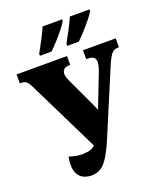

<svg xmlns="http://www.w3.org/2000/svg" viewBox="-167 -1037 968 1152"><g transform="rotate(-20 316.5 -460.5)"><path d="M217 10Q193 10 170.5 1Q148 -8 133.5 -31Q119 -54 119 -94Q119 -117 125 -144Q167 -129 210 -129Q237 -129 258.5 -135.5Q280 -142 290 -155L68 -607Q54 -637 41.5 -647Q29 -657 7 -657H0V-714H322V-657H312Q291 -657 280.5 -646Q270 -635 270 -619Q270 -607 273.5 -596Q277 -585 283 -572L368 -390Q373 -379 377.5 -368.5Q382 -358 387 -347Q394 -368 403 -390L470 -562Q477 -581 480 -595Q483 -609 483 -619Q483 -657 436 -657H424V-714H633V-657H625Q603 -657 588 -641.5Q573 -626 553 -581L375 -158Q336 -66 302 -28Q268 10 217 10ZM344 -784Q362 -817 383.5 -857Q405 -897 419 -931H545V-921Q536 -904 513 -875.5Q490 -847 464 -818.5Q438 -790 418 -771H344ZM170 -784Q188 -817 209.5 -857Q231 -897 245 -931H370V-921Q361 -904 338.5 -875.5Q316 -847 290 -818.5Q264 -790 244 -771H170Z"/></g></svg>

Font: Noto Serif Condensed Black
Style: Regular
Weight: 900
Width: 3
Designer: Monotype Design Team
Foundry: Monotype Imaging Inc.
Version: Version 2.015; ttfautohint (v1.8.4.7-5d5b)